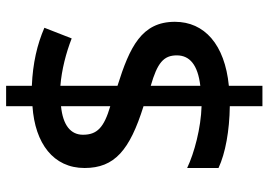

<svg xmlns="http://www.w3.org/2000/svg" viewBox="-142 -656 857 612"><g transform="rotate(-90 286.0 -350.5)"><path d="M253 -46V58H318V-49C450 -62 522 -127 522 -221C522 -327 442 -365 318 -404V-586C369 -582 423 -568 469 -550L503 -637C450 -660 390 -674 318 -677V-759H253V-675C134 -667 56 -608 56 -509C56 -413 113 -365 253 -321V-136C184 -138 104 -159 56 -182V-82C103 -60 175 -47 253 -46ZM253 -584V-427C185 -447 162 -469 162 -514C162 -553 192 -578 253 -584ZM318 -140V-298C391 -277 415 -257 415 -215C415 -174 385 -148 318 -140Z"/></g></svg>

Font: Noto Sans Balinese Medium
Style: Regular
Weight: 500
Designer: Aditya Bayu, David Williams
Foundry: David Williams
Version: Version 2.005